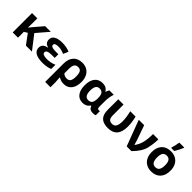

<svg xmlns="http://www.w3.org/2000/svg" viewBox="235 -2193 3830 3830"><g transform="rotate(45 2150.0 -278.0)"><path d="M227.1 0H78.1V-545.9H227.1V-402.8L225.6 -324.2L224.1 -284.2H226.1L294.9 -367.2L448.2 -545.9H606.9L392.1 -295.9L620.1 0H450.2L296.9 -208L227.1 -164.1Z M929.2 -445.8Q820.3 -445.8 820.3 -395Q820.3 -362.8 852.8 -349.4Q885.3 -335.9 955.1 -335.9H1030.3V-232.9H948.2Q877 -232.9 841.1 -217Q805.2 -201.2 805.2 -166Q805.2 -105 936 -105Q1045.9 -105 1137.2 -147V-27.8Q1053.2 9.8 924.3 9.8Q795.4 9.8 726.8 -30.5Q658.2 -70.8 658.2 -150.9Q658.2 -203.1 689.5 -235.8Q720.7 -268.6 791 -282.2V-287.1Q687 -311 687 -413.1Q687 -481.9 749 -519Q811 -556.2 927.2 -556.2Q1043.5 -556.2 1138.2 -515.1L1092.3 -407.2Q1034.2 -430.7 1000.5 -438.2Q966.8 -445.8 929.2 -445.8Z M1384.3 -280.8V-151.9Q1426.3 -109.9 1486.8 -109.9Q1547.4 -109.9 1571.3 -148.2Q1595.2 -186.5 1595.2 -272.5Q1595.2 -358.4 1571.3 -397.2Q1547.4 -436 1491.7 -436Q1436 -436 1410.2 -398.7Q1384.3 -361.3 1384.3 -280.8ZM1748.5 -272.9Q1748.5 -139.6 1688.7 -64.9Q1628.9 9.8 1522.5 9.8Q1447.3 9.8 1385.3 -27.8H1376.5Q1384.3 56.2 1384.3 103V240.2H1234.4V-273.9Q1234.4 -408.2 1302 -482.2Q1369.6 -556.2 1494.1 -556.2Q1569.8 -556.2 1627.4 -521.7Q1685.1 -487.3 1716.8 -422.9Q1748.5 -358.4 1748.5 -272.9Z M2348.6 -325.2V-172.9Q2348.6 -115.2 2389.6 -115.2Q2405.3 -115.2 2418.5 -120.1V-2.9Q2410.6 2 2388.4 5.9Q2366.2 9.8 2351.6 9.8Q2296.9 9.8 2268.1 -9Q2239.3 -27.8 2222.7 -71.8H2212.4Q2158.7 9.8 2055.2 9.8Q1951.7 9.8 1895 -64.5Q1838.4 -138.7 1838.4 -272.5Q1838.4 -406.2 1897.5 -480.7Q1956.5 -555.2 2064 -555.2Q2171.4 -555.2 2220.2 -473.1H2227.5Q2239.3 -519 2260.3 -545.9H2383.3Q2348.6 -440.9 2348.6 -325.2ZM2095.2 -436Q1990.2 -436 1990.2 -272.5Q1990.2 -108.9 2097.7 -108.9Q2155.3 -108.9 2181.4 -143.8Q2207.5 -178.7 2209.5 -266.1V-272Q2209.5 -359.9 2182.4 -397.9Q2155.3 -436 2095.2 -436Z M3032.2 -295.9Q3032.2 8.8 2766.6 8.8Q2634.8 8.8 2572.5 -54.4Q2510.3 -117.7 2510.3 -249V-545.9H2659.7V-244.1Q2659.7 -172.9 2685.3 -141.4Q2710.9 -109.9 2769.5 -109.9Q2828.1 -109.9 2855.7 -155.3Q2883.3 -200.7 2883.3 -299.3Q2883.3 -397.9 2848.6 -545.9H2998.5Q3032.2 -413.6 3032.2 -295.9Z M3491.2 -545.9H3641.6Q3641.6 -420.9 3609.4 -285.4Q3577.1 -149.9 3427.2 0H3293.5L3088.4 -545.9H3241.2L3347.7 -243.2L3381.3 -131.8H3385.3Q3441.4 -206.5 3466.3 -303.2Q3491.2 -399.9 3491.2 -545.9Z M4254.9 -273.9Q4254.9 -140.6 4184.6 -65.4Q4114.3 9.8 3988.8 9.8Q3910.2 9.8 3850.1 -24.4Q3790 -58.6 3757.8 -123.5Q3725.6 -188 3725.6 -273.9Q3725.6 -407.7 3795.4 -481.9Q3865.2 -556.2 3991.7 -556.2Q4070.3 -556.2 4130.4 -522Q4190.4 -487.8 4222.7 -423.8Q4254.9 -359.9 4254.9 -273.9ZM3877.4 -274.4Q3877.9 -193.4 3904.3 -151.4Q3930.7 -109.9 3990.2 -109.9Q4049.8 -110.4 4076.2 -151.4Q4102.5 -192.4 4102.5 -273.4Q4102.5 -354.5 4076.2 -395.5Q4049.8 -436 3990.2 -436Q3930.7 -435.5 3903.8 -395.5Q3877.4 -355.5 3877.4 -274.4ZM4121.1 -795.9V-784.2Q4083 -693.4 4029.8 -606H3942.9V-621.1Q3952.1 -647.5 3964.8 -701.2Q3977.5 -754.9 3982.9 -795.9Z"/></g></svg>

Font: OpenSans-Bold
Style: Bold
Weight: 700
Foundry: Ascender Corporation
Version: Version 1.10